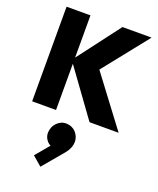

<svg xmlns="http://www.w3.org/2000/svg" viewBox="-196 -824 1113 1352"><g transform="rotate(20 360.5 -148.0)"><path d="M493 0 225 -370 482 -709H700L407 -341V-404L711 0ZM63 0V-709H242V0ZM275 413 205 353 307 231 359 227Q347 241 334 249.5Q321 258 308 255Q276 248 256.5 217Q237 186 246 147Q255 106 288.5 82Q322 58 365 67Q405 76 427.5 111.5Q450 147 441 189Q438 206 426.5 227.5Q415 249 387 280Z"/></g></svg>

Font: Outfit ExtraBold
Style: Regular
Weight: 800
Designer: Rodrigo Fuenzalida
Foundry: fragTYPE
Version: Version 1.100;gftools[0.9.27]